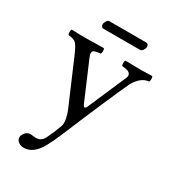

<svg xmlns="http://www.w3.org/2000/svg" viewBox="-193 -671 904 1007"><g transform="rotate(30 259.5 -168.0)"><path d="M382.8 -518.1H159.2Q153.3 -518.1 149.7 -524.2Q146 -530.3 146 -536.1Q146 -545.9 153.1 -556.9Q160.2 -567.9 168 -567.9H393.1Q399.4 -567.9 403.3 -562Q407.2 -556.2 407.2 -550.8Q407.2 -540.5 399.7 -529.3Q392.1 -518.1 382.8 -518.1ZM208 160.2Q167.5 231.9 110.8 231.9Q90.8 231.9 77.4 221.2Q64 210.4 64 194.8Q64 182.1 76.2 167Q88.4 151.9 107.9 151.9Q113.3 151.9 121.6 153.3Q129.9 154.8 137.2 154.8Q155.8 154.8 167 147.9Q178.2 141.1 187 126Q210.4 78.1 226.1 34.2Q232.4 15.6 226.8 -11.7Q221.2 -39.1 211.9 -60.1L99.1 -323.2Q78.6 -370.6 65.7 -382.8Q52.7 -395 20 -397.9Q15.6 -402.3 15.6 -414.6Q15.6 -426.8 20 -431.2Q60.1 -429.2 101.1 -429.2Q139.6 -429.2 213.9 -431.2Q218.3 -426.8 218.3 -414.6Q218.3 -402.3 213.9 -397.9Q191.9 -396 180.9 -392.3Q169.9 -388.7 168.2 -380.4Q166.5 -372.1 168.9 -363.8Q171.4 -355.5 178.7 -338.4Q180.2 -335 181.2 -333L270 -125Q282.2 -96.7 293.9 -124L393.1 -353Q397 -362.3 397.5 -368.7Q397.5 -375.5 394.5 -380.1Q391.6 -384.8 387.2 -387.9Q382.8 -391.1 375.2 -393.1Q367.7 -395 361.1 -396Q354.5 -397 345.2 -397.9Q340.8 -402.3 340.8 -414.6Q340.8 -426.8 345.2 -431.2Q419.4 -429.2 436 -429.2Q457 -429.2 506.8 -431.2Q511.2 -426.8 511.2 -414.6Q511.2 -402.3 506.8 -397.9Q481 -396 459.5 -377.2Q438 -358.4 425.8 -334Q375 -227.1 249 74.2Q227.5 125.5 208 160.2Z"/></g></svg>

Font: Linux Libertine G
Style: Regular
Weight: 400
Designer: Philipp H. Poll
Foundry: Philipp H. Poll
Version: Version 4.7.5